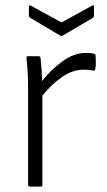

<svg xmlns="http://www.w3.org/2000/svg" viewBox="-20 -691 396 711"><path d="M91 0Q84 0 84 -7V-369Q84 -423 78 -476Q77 -483 85 -483H122Q129 -483 130 -477Q135 -435 136 -391Q167 -431 210 -463Q253 -495 298 -495Q318 -495 328 -492Q334 -491 334 -485Q335 -472 335 -459.5Q335 -447 333 -436Q333 -427 323 -430Q311 -433 290 -433Q248 -433 208.5 -405Q169 -377 137 -337V-7Q137 0 131 0ZM203 -559 92 -625Q87 -628 87 -634V-667Q87 -674 94 -670L208 -608L321 -670Q328 -674 328 -667V-634Q328 -628 324 -625L212 -559Q208 -556 203 -559Z"/></svg>

Font: Sofia Sans Light
Style: Regular
Weight: 300
Designer: Botio Nikoltchev, Ani Petrova
Foundry: lettersoup
Version: Version 4.100; ttfautohint (v1.8.3)